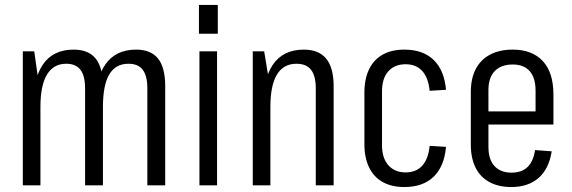

<svg xmlns="http://www.w3.org/2000/svg" viewBox="-20 -747 2307 774"><path d="M574 -391Q574 -441 555.5 -465.5Q537 -490 498 -490Q446 -490 420.5 -447Q395 -404 395 -316L363 -248V-306Q363 -427 404.5 -487Q446 -547 529 -547Q588 -547 617 -511Q646 -475 646 -399V0H574ZM72 -540H118L143 -364V0H72ZM323 -391Q323 -441 304.5 -465.5Q286 -490 247 -490Q196 -490 169.5 -446.5Q143 -403 143 -316L112 -248V-306Q112 -427 153 -487Q194 -547 277 -547Q337 -547 366 -510.5Q395 -474 395 -399V0H323Z M855 -540V0H784V-540ZM858 -727V-611H782V-727Z M1253 -391Q1253 -441 1234 -465.5Q1215 -490 1175 -490Q1123 -490 1096.5 -446.5Q1070 -403 1070 -316L1039 -248V-306Q1039 -427 1080.5 -487Q1122 -547 1205 -547Q1265 -547 1295 -510.5Q1325 -474 1325 -399V0H1253ZM999 -540H1045L1070 -387V0H999Z M1610 7Q1559 7 1523 -13Q1487 -33 1468 -72Q1449 -111 1449 -166V-374Q1449 -429 1468 -468Q1487 -507 1523 -527Q1559 -547 1610 -547Q1685 -547 1728 -505.5Q1771 -464 1778 -385L1712 -381Q1707 -433 1682.5 -460.5Q1658 -488 1615 -488Q1571 -488 1545.5 -459.5Q1520 -431 1520 -379V-161Q1520 -110 1545.5 -81Q1571 -52 1615 -52Q1658 -52 1682.5 -79.5Q1707 -107 1712 -159L1778 -155Q1771 -76 1728 -34.5Q1685 7 1610 7Z M2041 7Q1990 7 1953 -13Q1916 -33 1897 -71.5Q1878 -110 1878 -164V-376Q1878 -431 1898 -469Q1918 -507 1956 -527Q1994 -547 2047 -547Q2125 -547 2168 -501Q2211 -455 2211 -366V-245H1936V-298H2152L2139 -264V-381Q2139 -433 2115.5 -460Q2092 -487 2047 -487Q2000 -487 1974.5 -460.5Q1949 -434 1949 -384V-155Q1949 -104 1973.5 -77.5Q1998 -51 2042 -51Q2083 -51 2106.5 -73.5Q2130 -96 2137 -142L2204 -137Q2193 -66 2151 -29.5Q2109 7 2041 7Z"/></svg>

Font: Pathway Extreme Condensed Light
Style: Regular
Weight: 300
Width: 3
Version: Version 1.001;gftools[0.9.26]